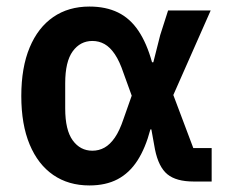

<svg xmlns="http://www.w3.org/2000/svg" viewBox="-20 -554 700 586"><path d="M626 -102V0H571Q518 0 491 -22Q464 -44 453 -98L442 -159H439Q424 -102 399.5 -64Q375 -26 339 -7Q303 12 253 12Q189 12 142.5 -20Q96 -52 70.5 -113Q45 -174 45 -261Q45 -348 70.5 -409Q96 -470 142.5 -502Q189 -534 253 -534Q303 -534 340 -516Q377 -498 402.5 -460Q428 -422 444 -364H448L469 -447L493 -522H623L509 -264L570 -102ZM262 -94Q282 -94 299 -103.5Q316 -113 330.5 -134Q345 -155 357 -191L382 -262L357 -331Q345 -367 330.5 -388.5Q316 -410 299 -419.5Q282 -429 262 -429Q225 -429 202 -397.5Q179 -366 179 -300V-223Q179 -157 202 -125.5Q225 -94 262 -94Z"/></svg>

Font: IBM Plex Sans SemiBold
Style: Regular
Weight: 600
Designer: Mike Abbink, Paul van der Laan, Pieter van Rosmalen
Foundry: Bold Monday
Version: Version 3.201